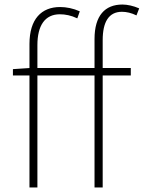

<svg xmlns="http://www.w3.org/2000/svg" viewBox="-20 -827 634 847"><path d="M397 0H433V-494H557V-527H433V-650C433 -729 459 -775 518 -775C538 -775 560 -770 582 -759L594 -790C569 -801 542 -807 520 -807C443 -807 397 -758 397 -655V-527H145V-628C145 -714 178 -764 244 -764C268 -764 294 -759 321 -746L332 -777C303 -790 273 -796 245 -796C163 -796 110 -743 110 -633V-527L37 -522V-494H110V0H145V-494H397Z"/></svg>

Font: Source Han Sans JP ExtraLight
Style: Regular
Weight: 250
Designer: Ryoko NISHIZUKA 西塚涼子 (kana, bopomofo & ideographs); Paul D. Hunt (Latin, Greek & Cyrillic); Sandoll Communications 산돌커뮤니
Foundry: Adobe
Version: Version 2.001;hotconv 1.0.107;makeotfexe 2.5.65593